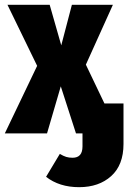

<svg xmlns="http://www.w3.org/2000/svg" viewBox="-35 -553 532 796"><path d="M477 -124V44Q477 131 426 177Q375 223 293 223Q211 223 156 180L213 85Q228 94 239.5 97.5Q251 101 266 101Q307 101 307 54V0H280L217 -195L160 0H-15L119 -280L-4 -533H171L219 -365L263 -533H433L321 -285L398 -124Z"/></svg>

Font: Fira Sans Extra Condensed ExtraBold
Style: Regular
Weight: 800
Width: 1
Designer: Carrois Corporate & Edenspiekermann AG
Foundry: Carrois Corporate GbR & Edenspiekermann AG
Version: Version 4.203